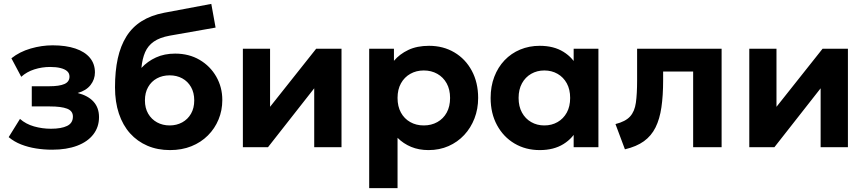

<svg xmlns="http://www.w3.org/2000/svg" viewBox="-20 -755 4441 985"><path d="M247.5 13Q205 13 164.5 6.5Q124 0 88.2 -14Q52.5 -28 24.5 -51.5L82.5 -145Q112.5 -118.5 154.5 -106.5Q196.5 -94.5 241.5 -94.5Q294.5 -94.5 324.2 -109Q354 -123.5 354 -157Q354 -186 324.2 -197.5Q294.5 -209 235.5 -209H143V-312.5H231.5Q284.5 -312.5 310.5 -324Q336.5 -335.5 336.5 -362Q336.5 -379 324.5 -389.8Q312.5 -400.5 290 -406Q267.5 -411.5 237 -411.5Q195 -411.5 156 -399Q117 -386.5 89 -361L38.5 -456Q80.5 -489.5 137.2 -506Q194 -522.5 250 -522.5Q318 -522.5 366.8 -506Q415.5 -489.5 441.2 -458.5Q467 -427.5 467 -383.5Q467 -347.5 444.5 -318.8Q422 -290 378.5 -278Q432.5 -264 460.2 -233Q488 -202 488 -154Q488 -103.5 459 -65.8Q430 -28 376 -7.5Q322 13 247.5 13Z M852 15Q788.5 15 736.5 -7.2Q684.5 -29.5 647.2 -71Q610 -112.5 590 -172.2Q570 -232 570 -307Q570 -390 584.2 -455Q598.5 -520 628.5 -568Q658.5 -616 706.5 -646.2Q754.5 -676.5 822 -689.5L1064 -735L1086 -613.5L850.5 -572Q799 -562.5 769 -541.5Q739 -520.5 724.5 -487.2Q710 -454 705.5 -406.5Q737 -440.5 780.2 -460.2Q823.5 -480 878.5 -480Q949.5 -480 1004 -448Q1058.5 -416 1089.5 -361.8Q1120.5 -307.5 1120.5 -242Q1120.5 -188.5 1101.2 -142Q1082 -95.5 1046.5 -60Q1011 -24.5 962 -4.8Q913 15 852 15ZM850.5 -111.5Q886 -111.5 914.8 -127.2Q943.5 -143 960 -171.8Q976.5 -200.5 976.5 -240Q976.5 -279.5 960 -308.5Q943.5 -337.5 915 -353Q886.5 -368.5 850.5 -368.5Q814 -368.5 785.2 -353Q756.5 -337.5 740 -308.5Q723.5 -279.5 723.5 -240Q723.5 -200.5 740.2 -171.8Q757 -143 785.8 -127.2Q814.5 -111.5 850.5 -111.5Z M1226 0V-505H1365.5V-207L1602 -505H1732V0H1592V-302L1355 0Z M1874 210V-505H2001V-443Q2030 -477.5 2074.8 -498.8Q2119.5 -520 2181 -520Q2254 -520 2311 -486.2Q2368 -452.5 2400.5 -392Q2433 -331.5 2433 -252.5Q2433 -196 2414.2 -147.5Q2395.5 -99 2361.5 -62.5Q2327.5 -26 2281 -5.5Q2234.5 15 2178.5 15Q2129 15 2089.2 -1.5Q2049.5 -18 2019.5 -48V210ZM2154 -111.5Q2193 -111.5 2223.8 -128.8Q2254.5 -146 2271.8 -177.5Q2289 -209 2289 -252.5Q2289 -296 2271.5 -327.5Q2254 -359 2223.5 -376.2Q2193 -393.5 2154 -393.5Q2115.5 -393.5 2085 -376.2Q2054.5 -359 2037 -327.5Q2019.5 -296 2019.5 -252.5Q2019.5 -209 2036.8 -177.5Q2054 -146 2084.5 -128.8Q2115 -111.5 2154 -111.5Z M2749 15Q2676.5 15 2619.5 -18.8Q2562.5 -52.5 2529.8 -113Q2497 -173.5 2497 -252.5Q2497 -312 2515.8 -361Q2534.5 -410 2568.5 -445.8Q2602.5 -481.5 2648.8 -500.8Q2695 -520 2749 -520Q2821 -520 2870.8 -489Q2920.5 -458 2943.5 -408L2923 -376.5V-505H3050V0H2923V-128.5L2943.5 -97Q2920.5 -47 2870.8 -16Q2821 15 2749 15ZM2772.5 -111.5Q2810.5 -111.5 2840.5 -128.8Q2870.5 -146 2887.8 -177.5Q2905 -209 2905 -252.5Q2905 -296 2887.8 -327.5Q2870.5 -359 2840.5 -376.2Q2810.5 -393.5 2772.5 -393.5Q2735 -393.5 2705 -376.2Q2675 -359 2657.8 -327.5Q2640.5 -296 2640.5 -252.5Q2640.5 -209 2657.8 -177.5Q2675 -146 2705 -128.8Q2735 -111.5 2772.5 -111.5Z M3186 11 3137.5 -118.5Q3189 -131.5 3212.5 -157.5Q3236 -183.5 3242.2 -228.2Q3248.5 -273 3248.5 -342.5V-505H3682V0H3536V-388H3382V-342.5Q3382 -264.5 3373.2 -204.5Q3364.5 -144.5 3343 -101.2Q3321.5 -58 3283.5 -30.5Q3245.5 -3 3186 11Z M3824 0V-505H3963.5V-207L4200 -505H4330V0H4190V-302L3953 0Z"/></svg>

Font: Geologica Cursive SemiBold
Style: Regular
Weight: 600
Designer: Sindre Bremnes, Frode Helland
Foundry: Monokrom Skriftforlag AS
Version: Version 1.010;gftools[0.9.28]